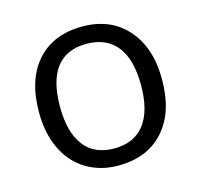

<svg xmlns="http://www.w3.org/2000/svg" viewBox="-86 -638 776 741"><g transform="rotate(-15 302.0 -267.5)"><path d="M547.9 -268.1Q547.9 -137.2 481.9 -63.7Q416 9.8 299.8 9.8Q228 9.8 172.4 -23.9Q116.7 -57.6 86.4 -120.6Q56.2 -183.6 56.2 -268.1Q56.2 -398.9 121.6 -471.9Q187 -544.9 303.2 -544.9Q415.5 -544.9 481.7 -470.2Q547.9 -395.5 547.9 -268.1ZM140.1 -268.1Q140.1 -165.5 181.2 -111.8Q222.2 -58.1 301.8 -58.1Q381.3 -58.1 422.6 -111.6Q463.9 -165 463.9 -268.1Q463.9 -370.1 422.6 -423.1Q381.3 -476.1 300.8 -476.1Q221.2 -476.1 180.7 -423.8Q140.1 -371.6 140.1 -268.1Z"/></g></svg>

Font: Samim FD
Style: FD
Weight: 400
Foundry: DejaVu fonts team - Redesigned by Saber Rastikerdar
Version: Version 4.00 December 17, 2020